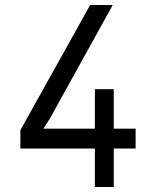

<svg xmlns="http://www.w3.org/2000/svg" viewBox="-20 -753 620 773"><path d="M434 -733H343L62 -229V-155H362V0H438V-155H526V-235H438V-394H362V-235H155L181 -276Z"/></svg>

Font: Kreadon Medium
Style: Regular
Weight: 500
Designer: kohakuno
Foundry: StudioGnu
Version: Version 1.000;Glyphs 3.1.2 (3151)